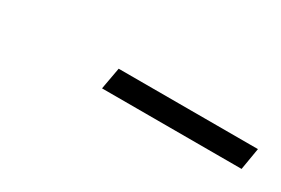

<svg xmlns="http://www.w3.org/2000/svg" viewBox="-10 -823 421 288"><g transform="rotate(30 200.5 -679.0)"><path d="M393.1 -698.2 386.7 -660.2H145L151.9 -698.2Z"/></g></svg>

Font: Inter 24pt ExtraLight
Style: Italic
Weight: 250
Italic angle: -9.3988°
Version: Version 4.001;git-66647c0bb